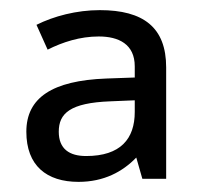

<svg xmlns="http://www.w3.org/2000/svg" viewBox="-20 -742 397 379"><path d="M177 -722C131 -722 86 -710 52 -693L74 -644C104 -659 138 -670 175 -670C214 -670 246 -655 246 -611V-589L190 -587C83 -583 32 -549 32 -482C32 -415 72 -383 135 -383C185 -383 222 -403 249 -431L261 -389H308V-609C308 -688 263 -722 177 -722ZM198 -542 246 -544V-521C246 -468 218 -434 150 -434C117 -434 96 -448 96 -482C96 -518 118 -539 198 -542Z"/></svg>

Font: Noto Sans Nandinagari
Style: Regular
Weight: 400
Designer: Ek Type
Foundry: Ek Type
Version: Version 1.002